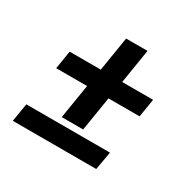

<svg xmlns="http://www.w3.org/2000/svg" viewBox="-127 -699 854 839"><g transform="rotate(30 300.0 -279.5)"><path d="M318 -121H210L238 -294H82L97 -386H254L282 -559H390L362 -386H518L503 -294H346ZM33 0 48 -92H470L454 0Z"/></g></svg>

Font: Iosevka Curly Slab SmBdEx
Style: Italic
Weight: 600
Width: 7
Italic angle: -9°
Monospace: yes
Designer: Belleve Invis
Foundry: Belleve Invis
Version: Version 11.1.0; ttfautohint (v1.8.3)